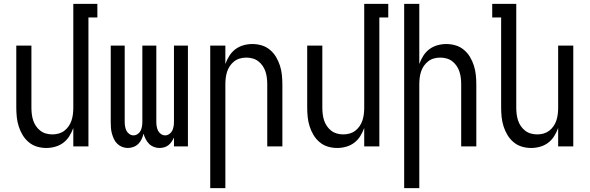

<svg xmlns="http://www.w3.org/2000/svg" viewBox="-20 -755 3040 990"><path d="M219 8Q194 8 170.5 1Q147 -6 128 -22Q109 -38 96.5 -59Q84 -80 76.5 -103.5Q69 -127 66.5 -151.5Q64 -176 64 -200V-520H142V-200Q142 -183 144 -166.5Q146 -150 151 -134.5Q156 -119 165.5 -105Q175 -91 188 -81Q201 -71 217 -66.5Q233 -62 250 -62Q267 -62 283 -66.5Q299 -71 312 -81Q325 -91 334.5 -105Q344 -119 349 -134.5Q354 -150 356 -166.5Q358 -183 358 -200V-735H482V-665H436V0H358V-95Q350 -73 337.5 -53Q325 -33 306.5 -19Q288 -5 265 1.5Q242 8 219 8Z M639 8Q624 8 610 2.5Q596 -3 585 -13.5Q574 -24 567.5 -38Q561 -52 557 -66.5Q553 -81 552 -96Q551 -111 551 -126V-520H623V-126Q623 -115 625 -103Q627 -91 632 -81Q637 -71 647 -64Q657 -57 668 -57Q680 -57 690 -64Q700 -71 705 -81Q710 -91 712 -103Q714 -115 714 -126V-520H786V-126Q786 -115 788 -103Q790 -91 795 -81Q800 -71 810 -64Q820 -57 832 -57Q843 -57 853 -64Q863 -71 868 -81Q873 -91 875 -103Q877 -115 877 -126V-520H949V0H877V-46Q872 -35 865 -24.5Q858 -14 848.5 -6.5Q839 1 827 4.5Q815 8 802 8Q787 8 773 2.5Q759 -3 748.5 -13.5Q738 -24 731 -38Q724 -52 720 -66Q717 -52 710.5 -38Q704 -24 693.5 -13.5Q683 -3 668.5 2.5Q654 8 639 8Z M1064 215V-520H1142V-425Q1150 -447 1162.5 -467Q1175 -487 1193.5 -501Q1212 -515 1235 -521.5Q1258 -528 1281 -528Q1306 -528 1329.5 -521Q1353 -514 1372 -498Q1391 -482 1403.5 -461Q1416 -440 1423.5 -416.5Q1431 -393 1433.5 -368.5Q1436 -344 1436 -320V0H1358V-320Q1358 -337 1356 -353.5Q1354 -370 1349 -385.5Q1344 -401 1334.5 -415Q1325 -429 1312 -439Q1299 -449 1283 -453.5Q1267 -458 1250 -458Q1233 -458 1217 -453.5Q1201 -449 1188 -439Q1175 -429 1165.5 -415Q1156 -401 1151 -385.5Q1146 -370 1144 -353.5Q1142 -337 1142 -320V215Z M1719 8Q1694 8 1670.5 1Q1647 -6 1628 -22Q1609 -38 1596.5 -59Q1584 -80 1576.5 -103.5Q1569 -127 1566.5 -151.5Q1564 -176 1564 -200V-520H1642V-200Q1642 -183 1644 -166.5Q1646 -150 1651 -134.5Q1656 -119 1665.5 -105Q1675 -91 1688 -81Q1701 -71 1717 -66.5Q1733 -62 1750 -62Q1767 -62 1783 -66.5Q1799 -71 1812 -81Q1825 -91 1834.5 -105Q1844 -119 1849 -134.5Q1854 -150 1856 -166.5Q1858 -183 1858 -200V-735H1982V-665H1936V0H1858V-95Q1850 -73 1837.5 -53Q1825 -33 1806.5 -19Q1788 -5 1765 1.5Q1742 8 1719 8Z M2064 215V-735H2142V-425Q2150 -447 2162.5 -467Q2175 -487 2193.5 -501Q2212 -515 2235 -521.5Q2258 -528 2281 -528Q2306 -528 2329.5 -521Q2353 -514 2372 -498Q2391 -482 2403.5 -461Q2416 -440 2423.5 -416.5Q2431 -393 2433.5 -368.5Q2436 -344 2436 -320V0H2358V-320Q2358 -337 2356 -353.5Q2354 -370 2349 -385.5Q2344 -401 2334.5 -415Q2325 -429 2312 -439Q2299 -449 2283 -453.5Q2267 -458 2250 -458Q2233 -458 2217 -453.5Q2201 -449 2188 -439Q2175 -429 2165.5 -415Q2156 -401 2151 -385.5Q2146 -370 2144 -353.5Q2142 -337 2142 -320V215Z M2719 8Q2694 8 2670.5 1Q2647 -6 2628 -22Q2609 -38 2596.5 -59Q2584 -80 2576.5 -103.5Q2569 -127 2566.5 -151.5Q2564 -176 2564 -200V-665H2518V-735H2642V-200Q2642 -183 2644 -166.5Q2646 -150 2651 -134.5Q2656 -119 2665.5 -105Q2675 -91 2688 -81Q2701 -71 2717 -66.5Q2733 -62 2750 -62Q2767 -62 2783 -66.5Q2799 -71 2812 -81Q2825 -91 2834.5 -105Q2844 -119 2849 -134.5Q2854 -150 2856 -166.5Q2858 -183 2858 -200V-520H2936V0H2858V-95Q2850 -73 2837.5 -53Q2825 -33 2806.5 -19Q2788 -5 2765 1.5Q2742 8 2719 8Z"/></svg>

Font: Moesevka
Style: Regular
Weight: 400
Monospace: yes
Designer: Belleve Invis
Foundry: Belleve Invis
Version: Version 32.5.0; ttfautohint (v1.8.4)